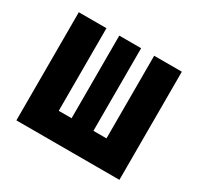

<svg xmlns="http://www.w3.org/2000/svg" viewBox="-118 -657 821 796"><g transform="rotate(30 293.0 -259.0)"><path d="M407.2 0V-517.6H539.6V0ZM66.9 0V-122.1H521.5V0ZM46.4 0V-517.6H178.7V0ZM240.2 0V-517.6H344.7V0Z"/></g></svg>

Font: Cascadia Code PL
Style: Regular
Weight: 400
Monospace: yes
Designer: Aaron Bell
Foundry: Saja Typeworks
Version: Version 2102.003